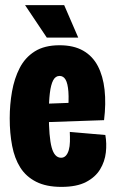

<svg xmlns="http://www.w3.org/2000/svg" viewBox="-20 -718 453 751"><path d="M220 13Q161 13 121.5 -7Q82 -27 59.5 -62.5Q37 -98 27.5 -147.5Q18 -197 18 -255Q18 -309 27 -360Q36 -411 57 -452Q78 -493 116 -517Q154 -541 213 -541Q268 -541 305 -520Q342 -499 362.5 -460Q383 -421 389 -367Q395 -313 387 -248L125 -239V-311L260 -316L245 -272Q250 -327 247.5 -359.5Q245 -392 236.5 -406.5Q228 -421 213 -421Q197 -421 188 -404Q179 -387 175 -354Q171 -321 171 -273Q171 -182 182 -141.5Q193 -101 219 -101Q230 -101 237.5 -109Q245 -117 249 -131Q253 -145 253.5 -163.5Q254 -182 253 -202L392 -190Q398 -157 394 -121.5Q390 -86 371.5 -55.5Q353 -25 316.5 -6Q280 13 220 13ZM163 -571 78 -698H231L286 -571Z"/></svg>

Font: Bricolage Grotesque 72pt Condensed ExtraBold
Style: Regular
Weight: 800
Width: 3
Designer: Mathieu Triay
Foundry: Atelier Triay
Version: Version 1.001;gftools[0.9.33.dev8+g029e19f]